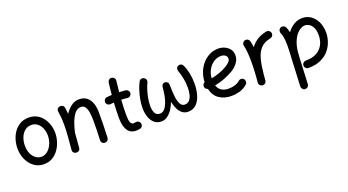

<svg xmlns="http://www.w3.org/2000/svg" viewBox="-60 -1312 4059 2241"><g transform="rotate(-20 1969.0 -191.5)"><path d="M289.1 -534.7Q347.7 -534.7 391.1 -510.3Q434.6 -485.8 463.6 -445.8Q492.7 -405.8 507.1 -357.9Q521.5 -310.1 521.5 -262.7Q521.5 -210.9 505.6 -157.7Q489.7 -104.5 458.5 -60.1Q427.2 -15.6 381.6 11.5Q335.9 38.6 275.9 38.6Q220.7 38.6 177.5 14.9Q134.3 -8.8 104.5 -48.6Q74.7 -88.4 59.3 -137.5Q43.9 -186.5 43.9 -237.3Q43.9 -289.6 58.8 -342Q73.7 -394.5 104 -438Q134.3 -481.4 180.4 -508.1Q226.6 -534.7 289.1 -534.7ZM289.1 -442.9Q242.7 -442.9 208.3 -415.5Q173.8 -388.2 155.3 -341.6Q136.7 -294.9 136.7 -237.3Q136.7 -184.1 155.5 -142.6Q174.3 -101.1 205.8 -77.1Q237.3 -53.2 275.9 -53.2Q318.4 -53.2 353.3 -82Q388.2 -110.8 408.9 -158.7Q429.7 -206.5 429.7 -262.7Q429.7 -312 412.1 -353Q394.5 -394 362.8 -418.5Q331.1 -442.9 289.1 -442.9Z M631.8 -8.3Q641.6 -112.8 646.5 -186.3Q651.4 -259.8 651.4 -315.9Q651.4 -363.3 648.2 -402.6Q645 -441.9 638.7 -481.9Q635.3 -502.9 646 -515.9Q656.7 -528.8 672.4 -532.2Q690.4 -536.6 708.3 -527.8Q726.1 -519 729.5 -496.1Q735.8 -456.5 739.3 -418Q771.5 -467.8 815.2 -501Q858.9 -534.2 915 -534.2Q973.1 -534.2 1010 -504.2Q1046.9 -474.1 1064.2 -424.3Q1081.5 -374.5 1081.5 -314.9Q1081.5 -238.3 1080.6 -159.9Q1079.6 -81.5 1075.2 0.5Q1074.7 17.6 1062.3 31.5Q1049.8 45.4 1028.3 45.4Q1005.9 45.4 993.9 31.7Q981.9 18.1 982.9 0Q986.3 -65.4 987.5 -122.8Q988.8 -180.2 988.8 -236.3Q988.8 -297.4 981.7 -343.8Q974.6 -390.1 956.3 -416.3Q938 -442.4 904.3 -442.4Q870.6 -442.4 844.5 -420.2Q818.4 -397.9 798.6 -360.8Q778.8 -323.7 764.4 -278.8Q750 -233.9 739.3 -188.5Q738.8 -187 738.3 -185.5Q735.8 -146 731.9 -99.9Q728 -53.7 723.1 0.5Q721.2 22.5 705.3 32.5Q689.5 42.5 671.9 40.5Q655.3 38.6 642.6 26.4Q629.9 14.2 631.8 -8.3Z M1503.4 -394.5Q1501 -376 1485.6 -364.3Q1470.2 -352.5 1451.7 -355Q1416.5 -359.4 1377.4 -360.4Q1374 -314 1372.3 -267.3Q1370.6 -220.7 1370.6 -173.3Q1370.6 -144 1373.5 -116.5Q1376.5 -88.9 1387 -71Q1397.5 -53.2 1419.9 -53.2Q1433.1 -53.2 1448.2 -56.2Q1466.8 -60.1 1482.4 -49.1Q1498 -38.1 1501.5 -19.5Q1505.4 -1 1494.4 14.9Q1483.4 30.8 1464.8 34.7Q1452.6 36.6 1441.4 37.6Q1430.2 38.6 1419.9 38.6Q1371.6 38.6 1343.3 16.6Q1314.9 -5.4 1301 -39.1Q1287.1 -72.8 1283 -108.9Q1278.8 -145 1278.8 -173.3Q1278.8 -220.2 1280.5 -266.6Q1282.2 -313 1285.2 -358.9Q1262.7 -357.4 1241.2 -355Q1222.7 -353 1207.5 -364.7Q1192.4 -376.5 1189.9 -395Q1188 -413.6 1199.7 -429Q1211.4 -444.3 1230 -446.3Q1260.3 -449.7 1292.5 -451.2Q1295.9 -488.3 1299.8 -525.4Q1303.7 -562.5 1308.1 -599.1Q1310.5 -617.7 1325.4 -629.9Q1340.3 -642.1 1358.9 -639.6Q1377.4 -637.7 1389.6 -622.3Q1401.9 -606.9 1399.4 -588.4Q1395.5 -554.2 1391.8 -520Q1388.2 -485.8 1384.8 -452.1Q1426.3 -450.7 1463.4 -446.3Q1481.9 -443.8 1493.9 -428.5Q1505.9 -413.1 1503.4 -394.5Z M1717.3 -503.4Q1732.9 -493.2 1737.1 -476.6Q1741.2 -460 1732.9 -443.4Q1718.3 -415.5 1703.9 -371.3Q1689.5 -327.1 1679.7 -276.1Q1669.9 -225.1 1669.9 -175.3Q1669.9 -122.1 1687.7 -87.6Q1705.6 -53.2 1748.5 -53.2Q1779.3 -53.2 1802.5 -76.7Q1825.7 -100.1 1842 -140.1Q1858.4 -180.2 1868.2 -230.2Q1877.9 -280.3 1881.3 -333Q1883.3 -353 1894.8 -365.2Q1906.2 -377.4 1923.8 -377.4Q1942.4 -377 1955.3 -364.5Q1968.3 -352.1 1968.3 -333.5Q1968.8 -252 1975.6 -188.5Q1982.4 -125 2001.5 -89.1Q2020.5 -53.2 2056.6 -53.2Q2092.8 -53.2 2114.7 -78.1Q2136.7 -103 2146.5 -143.3Q2156.2 -183.6 2156.2 -230.5Q2156.2 -286.6 2144.8 -345Q2133.3 -403.3 2117.2 -443.8Q2110.8 -463.9 2115.2 -481.2Q2119.6 -498.5 2139.2 -506.8Q2156.7 -514.6 2173.1 -508.5Q2189.5 -502.4 2197.8 -484.9Q2220.7 -439 2233.4 -377.4Q2246.1 -315.9 2246.1 -249Q2246.1 -168.9 2226.6 -103.8Q2207 -38.6 2167 0Q2127 38.6 2065.9 38.6Q2022.9 38.6 1992.4 14.4Q1961.9 -9.8 1943.1 -50.3Q1924.3 -90.8 1914.6 -138.7Q1897.9 -93.8 1871.6 -53.2Q1845.2 -12.7 1810.3 12.9Q1775.4 38.6 1732.9 38.6Q1681.2 38.6 1646.5 8.5Q1611.8 -21.5 1594.5 -71.8Q1577.1 -122.1 1577.1 -182.6Q1577.1 -235.8 1588.1 -293.7Q1599.1 -351.6 1616.5 -403.3Q1633.8 -455.1 1652.8 -488.8Q1662.6 -506.3 1681.4 -510.5Q1700.2 -514.6 1717.3 -503.4Z M2803.2 -29.8Q2758.8 10.3 2705.8 24.4Q2652.8 38.6 2600.6 38.6Q2518.6 38.6 2455.1 -2.7Q2391.6 -43.9 2370.6 -133.3Q2356.4 -137.2 2346.2 -148.4Q2335.9 -159.7 2335 -175.3Q2334 -189.9 2341.6 -202.1Q2349.1 -214.4 2361.8 -219.7Q2362.8 -277.8 2383.1 -334Q2403.3 -390.1 2440.7 -435.3Q2478 -480.5 2530 -507.6Q2582 -534.7 2646 -534.7Q2683.1 -534.7 2720.2 -518.8Q2757.3 -502.9 2782.2 -471.7Q2807.1 -440.4 2807.1 -393.1Q2807.1 -351.6 2788.1 -319.3Q2769 -287.1 2744.1 -265.4Q2719.2 -243.7 2701.2 -232.9Q2645.5 -200.2 2586.2 -177.2Q2526.9 -154.3 2464.4 -142.6Q2479.5 -96.7 2514.4 -75Q2549.3 -53.2 2600.6 -53.2Q2643.6 -53.2 2679.7 -64.2Q2715.8 -75.2 2741.2 -98.1Q2755.4 -110.8 2774.7 -110.1Q2793.9 -109.4 2806.2 -95.2Q2818.8 -81.1 2818.1 -61.8Q2817.4 -42.5 2803.2 -29.8ZM2643.6 -442.9Q2593.8 -442.9 2551.8 -414.3Q2509.8 -385.7 2483.4 -338.1Q2457 -290.5 2454.1 -233.9Q2563 -253.9 2650.9 -306.2Q2681.6 -324.7 2699.7 -344Q2717.8 -363.3 2717.8 -386.2Q2717.8 -412.1 2696.3 -427.5Q2674.8 -442.9 2643.6 -442.9Z M2984.4 45.9Q2977.5 44.9 2971.2 42Q2948.2 32.2 2943.4 8.3Q2943.4 7.8 2943.4 7.3Q2943.4 6.8 2943.4 6.3Q2942.4 1 2942.9 -4.9Q2942.9 -6.3 2943.4 -7.8Q2944.8 -26.9 2946.3 -45.9Q2947.8 -64.9 2949.7 -83.5Q2952.6 -125 2954.3 -170.2Q2956.1 -215.3 2956.1 -259.8Q2956.1 -322.3 2951.2 -377.2Q2946.3 -432.1 2938 -460.9Q2932.6 -479 2941.9 -496.1Q2951.2 -513.2 2969.2 -518.6Q2987.3 -523.9 3004.2 -514.6Q3021 -505.4 3026.4 -487.3Q3031.2 -470.2 3034.9 -450.2Q3038.6 -430.2 3041 -407.7Q3072.8 -452.6 3120.8 -484.1Q3168.9 -515.6 3239.3 -529.3Q3257.8 -533.2 3273.9 -522.2Q3290 -511.2 3293.5 -492.7Q3297.4 -474.6 3286.4 -458.5Q3275.4 -442.4 3256.8 -438.5Q3176.8 -422.9 3133.5 -375.5Q3090.3 -328.1 3070.8 -252.7Q3051.3 -177.2 3042 -78.1Q3038.6 -33.2 3034.7 4.4Q3034.2 10.3 3031.7 16.1Q3031.7 16.1 3031.7 16.6Q3031.2 17.1 3031.2 17.6Q3022 40.5 2997.6 45.4Q2996.6 45.4 2996.1 45.4Q2996.1 45.4 2995.6 45.4Q2990.2 46.4 2984.4 45.9Z M3512.2 -7.3Q3512.2 -26.4 3525.9 -39.8Q3539.6 -53.2 3558.6 -53.2Q3628.9 -53.2 3676 -74.2Q3723.1 -95.2 3750.5 -128.7Q3777.8 -162.1 3789.6 -201.4Q3801.3 -240.7 3801.3 -277.3Q3801.3 -337.9 3783.7 -374.3Q3766.1 -410.6 3739.7 -426.8Q3713.4 -442.9 3686.5 -442.9Q3660.2 -442.9 3629.9 -425.3Q3599.6 -407.7 3572 -371.1Q3544.4 -334.5 3525.4 -277.1Q3506.3 -219.7 3503.4 -140.1Q3503.4 -135.3 3502 -130.9Q3502 -125.5 3501.5 -121.1L3485.8 213.4Q3485.4 232.4 3471.2 245.1Q3457 257.8 3438 257.3Q3418.9 256.3 3406.2 242.2Q3393.6 228 3394 209L3409.7 -126.5Q3412.6 -173.8 3414.6 -215.6Q3416.5 -257.3 3416.5 -294.4Q3416.5 -344.7 3410.2 -387.5Q3403.8 -430.2 3392.1 -453.6Q3384.3 -470.7 3390.4 -489Q3396.5 -507.3 3413.1 -515.6Q3430.2 -523.9 3448.7 -517.8Q3467.3 -511.7 3475.1 -494.6Q3489.7 -465.3 3497.6 -426.8Q3534.7 -478 3583.3 -506.3Q3631.8 -534.7 3686.5 -534.7Q3745.1 -534.7 3792 -502.4Q3838.9 -470.2 3866 -412.4Q3893.1 -354.5 3893.1 -277.3Q3893.1 -227.5 3875.2 -172.4Q3857.4 -117.2 3818.4 -69.3Q3779.3 -21.5 3715.1 8.5Q3650.9 38.6 3558.6 38.6Q3539.6 38.6 3525.9 25.1Q3512.2 11.7 3512.2 -7.3Z"/></g></svg>

Font: Mikhak Medium
Style: Regular
Weight: 500
Designer: Amin Abedi
Version: Version 3.3